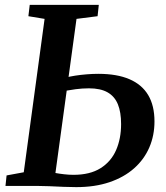

<svg xmlns="http://www.w3.org/2000/svg" viewBox="-20 -763 682 788"><path d="M293 5Q270.5 5 240.8 3.8Q211 2.5 181.8 1.2Q152.5 0 130.5 0H2.5L7 -43L77.5 -56L163 -685.5L96.5 -696.5L102 -743H385.5L380.5 -696.5L294 -685.5L207.5 -53Q223.5 -50 243.2 -47.8Q263 -45.5 281.5 -45.5Q349.5 -45.5 392.8 -72.8Q436 -100 456.5 -147Q477 -194 477 -254Q477 -302.5 463.8 -335Q450.5 -367.5 421.5 -384Q392.5 -400.5 345 -400.5Q317.5 -400.5 290 -396.8Q262.5 -393 243.5 -389.5L250 -444.5Q266 -449 288.5 -452.5Q311 -456 336 -458Q361 -460 383.5 -460Q460 -460 511.2 -438Q562.5 -416 588.2 -372.8Q614 -329.5 614 -264.5Q614 -207 592.8 -157.8Q571.5 -108.5 530.2 -72Q489 -35.5 429.2 -15.2Q369.5 5 293 5Z"/></svg>

Font: Merriweather 24pt SemiBold
Style: Italic
Weight: 600
Italic angle: -7.8°
Version: Version 2.101